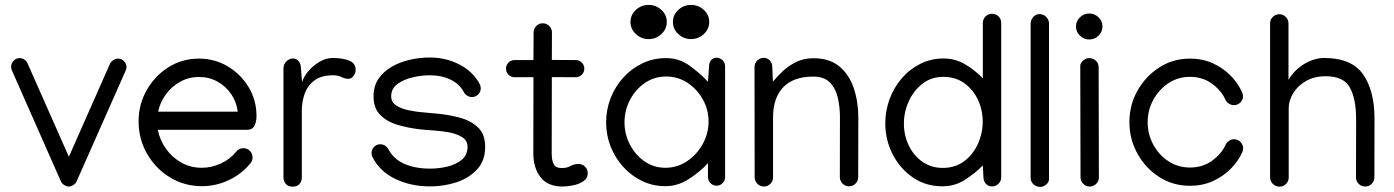

<svg xmlns="http://www.w3.org/2000/svg" viewBox="-20 -732 5555 765"><path d="M24.4 -466.3Q24.4 -480.5 34.4 -490.5Q44.4 -500.5 58.6 -500.5Q68.4 -500.5 77.4 -494.4Q86.4 -488.3 89.8 -479.5L254.4 -107.4L418 -477.5Q421.9 -485.8 431.2 -492.2Q440.4 -498.5 449.7 -498.5Q463.9 -498.5 473.9 -488.5Q483.9 -478.5 483.9 -464.4Q483.9 -457 480.5 -450.2L285.2 -9.3Q281.7 -1 272.5 5.1Q263.2 11.2 253.9 11.2Q244.6 11.2 235.6 5.1Q226.6 -1 222.7 -9.3L27.3 -451.7Q24.4 -457.5 24.4 -466.3Z M785.2 9.8Q714.4 9.8 657 -25.4Q599.6 -60.5 565.9 -119.4Q532.2 -178.2 532.2 -248.5Q532.2 -315.4 564.2 -372.3Q596.2 -429.2 650.9 -463.9Q705.6 -498.5 772.9 -498.5Q835 -498.5 887 -467.8Q939 -437 970.5 -385Q1002 -333 1002 -269.5Q1002 -247.1 993.9 -231Q985.8 -214.8 964.4 -214.8H608.9Q616.7 -174.3 640.9 -139.9Q665 -105.5 701.9 -84.5Q738.8 -63.5 784.2 -63.5Q822.8 -63.5 859.9 -80.6Q897 -97.7 920.9 -127.4Q931.6 -141.6 949.7 -141.6Q964.8 -141.6 975.6 -130.9Q986.3 -120.1 986.3 -105Q986.3 -91.8 977.5 -81.1Q942.4 -38.1 891.4 -14.2Q840.3 9.8 785.2 9.8ZM927.2 -287.1Q922.9 -325.2 901.4 -356.7Q879.9 -388.2 846.7 -406.7Q813.5 -425.3 773.4 -425.3Q731.9 -425.3 697.8 -406.2Q663.6 -387.2 640.9 -356Q618.2 -324.7 609.9 -287.1Z M1397 -453.6Q1397 -440.4 1388.2 -429.2Q1379.4 -418 1369.1 -418Q1354 -418 1340.6 -425Q1327.1 -432.1 1308.1 -432.1Q1260.3 -432.1 1232.9 -411.6Q1205.6 -391.1 1194.1 -359.1Q1182.6 -327.1 1182.6 -291.5V-25.4Q1182.6 -10.3 1173.6 0.7Q1164.6 11.7 1146 11.7Q1127.9 11.7 1118.7 0.7Q1109.4 -10.3 1109.4 -25.4V-458.5Q1109.4 -476.6 1121.3 -487.8Q1133.3 -499 1147 -499Q1161.1 -499 1170.2 -488Q1179.2 -477.1 1179.2 -458.5L1183.6 -404.8Q1190.4 -427.2 1209.2 -449.2Q1228 -471.2 1253.7 -486.1Q1279.3 -501 1305.7 -501Q1343.3 -501 1370.1 -491Q1397 -481 1397 -453.6Z M1691.9 -502.9Q1757.3 -502.9 1811.3 -474.6Q1865.2 -446.3 1891.1 -397.5Q1895.5 -389.6 1895.5 -380.4Q1895.5 -365.7 1885 -355.5Q1874.5 -345.2 1859.9 -345.2Q1851.1 -345.2 1841.8 -350.8Q1832.5 -356.4 1828.6 -364.3Q1811 -397.5 1775.1 -414.8Q1739.3 -432.1 1691.4 -432.1Q1661.1 -432.1 1625.5 -424.1Q1589.8 -416 1564.2 -397.7Q1538.6 -379.4 1538.6 -348.6Q1538.6 -324.7 1559.1 -311.5Q1579.6 -298.3 1610.1 -292.2Q1640.6 -286.1 1672.1 -283.7Q1703.6 -281.2 1726.1 -278.8Q1770.5 -274.4 1813.5 -262.7Q1856.4 -251 1884.8 -224.1Q1913.1 -197.3 1913.1 -146.5Q1913.1 -91.8 1880.9 -56.9Q1848.6 -22 1798.3 -5.6Q1748 10.7 1693.8 10.7Q1617.7 10.7 1555.7 -18.8Q1493.7 -48.3 1464.4 -105.5Q1460.4 -112.3 1460.4 -122.1Q1460.4 -136.7 1470.7 -147Q1481 -157.2 1495.6 -157.2Q1504.9 -157.2 1514.2 -151.6Q1523.4 -146 1527.3 -137.7Q1548.3 -97.7 1591.8 -78.9Q1635.3 -60.1 1693.8 -60.1Q1727.5 -60.1 1762 -68.1Q1796.4 -76.2 1819.6 -95.2Q1842.8 -114.3 1842.8 -146.5Q1842.8 -171.9 1821.8 -185.3Q1800.8 -198.7 1769 -204.6Q1737.3 -210.4 1704.8 -212.4Q1672.4 -214.4 1648.9 -217.3Q1607.4 -222.2 1565.7 -234.1Q1523.9 -246.1 1496.1 -272.9Q1468.3 -299.8 1468.3 -348.6Q1468.3 -389.6 1488.5 -418.7Q1508.8 -447.8 1541.7 -466.6Q1574.7 -485.4 1614.3 -494.1Q1653.8 -502.9 1691.9 -502.9Z M2106 -602.5Q2106 -617.7 2116.7 -628.4Q2127.4 -639.2 2142.6 -639.2Q2157.7 -639.2 2168.5 -628.4Q2179.2 -617.7 2179.2 -602.5L2178.7 -493.2L2273.9 -492.7Q2288.1 -492.7 2298.1 -482.7Q2308.1 -472.7 2308.1 -458.5Q2308.1 -444.3 2298.1 -434.3Q2288.1 -424.3 2273.9 -424.3L2178.7 -424.8L2178.2 -120.1Q2178.2 -94.2 2186 -78.4Q2193.8 -62.5 2217.8 -62.5Q2239.3 -62.5 2253.2 -70.6Q2267.1 -78.6 2285.2 -78.6Q2300.3 -78.6 2311 -67.9Q2321.8 -57.1 2321.8 -42Q2321.8 -21.5 2304.2 -9.8Q2286.6 2 2262.9 6.6Q2239.3 11.2 2220.7 11.2Q2163.1 11.2 2134 -25.6Q2105 -62.5 2105 -121.1L2105.5 -424.3H2030.3Q2016.1 -424.3 2006.1 -434.3Q1996.1 -444.3 1996.1 -458.5Q1996.1 -472.7 2006.1 -482.7Q2016.1 -492.7 2030.3 -492.7H2105.5Z M2733.3 -576.2Q2704.3 -576.2 2682.7 -596.2Q2661.2 -616.2 2661.2 -644.5Q2661.2 -672.9 2682.7 -692.6Q2704.3 -712.4 2733.3 -712.4Q2762.8 -712.4 2784.3 -692.6Q2805.8 -672.9 2805.8 -644.5Q2805.8 -616.2 2784.3 -596.2Q2762.8 -576.2 2733.3 -576.2ZM2564.2 -576.2Q2535.1 -576.2 2513.6 -596.2Q2492.1 -616.2 2492.1 -644.5Q2492.1 -672.9 2513.6 -692.6Q2535.1 -712.4 2564.2 -712.4Q2593.7 -712.4 2615.2 -692.6Q2636.7 -672.9 2636.7 -644.5Q2636.7 -616.2 2615.2 -596.2Q2593.7 -576.2 2564.2 -576.2ZM2633.8 -500.5Q2686 -500.5 2727.8 -470.2Q2769.5 -439.9 2800.8 -406.2L2805.2 -467.8Q2805.2 -481.9 2813 -491.9Q2820.8 -502 2835 -502Q2849.1 -502 2859.1 -491.9Q2869.1 -481.9 2869.1 -467.8V-26.4Q2869.1 -12.2 2859.1 -2.2Q2849.1 7.8 2835 7.8Q2820.8 7.8 2810.8 -2.2Q2800.8 -12.2 2800.8 -26.4V-82Q2768.6 -46.9 2724.4 -18.6Q2680.2 9.8 2631.3 9.8Q2581.1 9.8 2538.1 -11Q2495.1 -31.7 2462.9 -67.4Q2430.7 -103 2412.8 -148.7Q2395 -194.3 2395 -244.6Q2395 -294.4 2412.8 -340.6Q2430.7 -386.7 2463.1 -422.6Q2495.6 -458.5 2539.1 -479.5Q2582.5 -500.5 2633.8 -500.5ZM2803.2 -247.6Q2803.2 -294.9 2780.5 -335.7Q2757.8 -376.5 2719.5 -401.9Q2681.2 -427.2 2634.3 -427.2Q2586.9 -427.2 2549.3 -401.4Q2511.7 -375.5 2490 -333.7Q2468.3 -292 2468.3 -244.6Q2468.3 -197.8 2489.7 -156.2Q2511.2 -114.7 2548.1 -89.1Q2585 -63.5 2631.3 -63.5Q2678.2 -63.5 2717.3 -89.6Q2756.3 -115.7 2779.8 -158Q2803.2 -200.2 2803.2 -247.6Z M3022.9 -501.5Q3038.1 -501.5 3047.6 -490.7Q3057.1 -480 3057.1 -464.8L3059.6 -406.7Q3077.1 -428.2 3100.3 -449.7Q3123.5 -471.2 3153.6 -485.6Q3183.6 -500 3220.7 -500Q3285.6 -500 3325 -466.8Q3364.3 -433.6 3382.1 -379.6Q3399.9 -325.7 3399.9 -263.2L3399.4 -26.4Q3399.4 -11.2 3388.7 -0.5Q3377.9 10.3 3362.8 10.3Q3347.7 10.3 3336.9 -0.7Q3326.2 -11.7 3326.2 -26.9L3326.7 -263.2Q3326.7 -306.6 3317.9 -343.8Q3309.1 -380.9 3286.1 -403.8Q3263.2 -426.8 3220.7 -426.8Q3141.1 -426.8 3100.6 -384.3Q3060.1 -341.8 3060.1 -264.6V-25.4Q3060.1 -10.3 3049.3 0.5Q3038.6 11.2 3023.4 11.2Q3008.3 11.2 2997.6 0.2Q2986.8 -10.7 2986.8 -25.9L2986.3 -464.4Q2986.3 -480 2996.8 -490.7Q3007.3 -501.5 3022.9 -501.5Z M3734.9 10.3Q3668.5 10.3 3617.2 -24.9Q3565.9 -60.1 3536.6 -117.4Q3507.3 -174.8 3507.3 -240.7Q3507.3 -290.5 3524.4 -336.9Q3541.5 -383.3 3572.8 -419.7Q3604 -456.1 3646.5 -477.5Q3689 -499 3739.3 -499Q3787.1 -499 3826.7 -475.1Q3866.2 -451.2 3896 -419.9V-640.6Q3896 -655.8 3906.7 -666.5Q3917.5 -677.2 3932.6 -677.2Q3948.2 -677.2 3958.7 -666.5Q3969.2 -655.8 3969.2 -640.6V-25.9Q3969.2 -10.7 3958.5 0Q3947.8 10.7 3932.6 10.7Q3917.5 10.7 3908 0Q3898.4 -10.7 3898.4 -25.9L3896 -72.8Q3868.2 -44.4 3827.1 -17.1Q3786.1 10.3 3734.9 10.3ZM3736.3 -63Q3786.1 -63 3821.8 -89.8Q3857.4 -116.7 3876.5 -159.2Q3895.5 -201.7 3895.5 -247.6Q3895.5 -293.5 3876.7 -334Q3857.9 -374.5 3822.8 -400.1Q3787.6 -425.8 3738.3 -425.8Q3690.9 -425.8 3655.8 -398.7Q3620.6 -371.6 3601.1 -328.9Q3581.5 -286.1 3581.5 -239.3Q3581.5 -192.9 3600.8 -152.6Q3620.1 -112.3 3655 -87.6Q3689.9 -63 3736.3 -63Z M4120.6 -675.8Q4138.7 -675.8 4149.2 -663.8Q4159.7 -651.9 4159.7 -638.7V-18.6Q4159.7 -5.9 4148.2 3.4Q4136.7 12.7 4126 12.7Q4109.4 12.7 4097.9 2.4Q4086.4 -7.8 4086.4 -23.9V-637.7Q4086.4 -651.9 4096.7 -663.8Q4106.9 -675.8 4120.6 -675.8Z M4319.8 -574.7Q4298.8 -574.7 4283 -589.8Q4267.1 -605 4267.1 -626.5Q4267.1 -647.9 4283 -663.1Q4298.8 -678.2 4319.8 -678.2Q4341.3 -678.2 4356.9 -663.1Q4372.6 -647.9 4372.6 -626.5Q4372.6 -605 4356.9 -589.8Q4341.3 -574.7 4319.8 -574.7ZM4284.2 -468.8Q4284.2 -481.4 4295.9 -491Q4307.6 -500.5 4317.9 -500.5Q4335 -500.5 4346.2 -490.2Q4357.4 -480 4357.4 -463.4L4358.4 -25.4Q4358.4 -10.3 4347.7 0.5Q4336.9 11.2 4321.8 11.2Q4306.6 11.2 4295.9 0.2Q4285.2 -10.7 4285.2 -25.9Z M4480 -245.6Q4480 -313.5 4512.2 -370.8Q4544.4 -428.2 4599.1 -463.4Q4653.8 -498.5 4721.2 -498.5Q4771 -498.5 4812 -480Q4853 -461.4 4882.8 -431.2Q4912.6 -400.9 4928.7 -364.7Q4932.6 -356.9 4932.6 -349.1Q4932.6 -334 4921.9 -323.5Q4911.1 -313 4896 -313Q4886.2 -313 4876.5 -319.1Q4866.7 -325.2 4862.8 -334.5Q4846.2 -371.1 4809.1 -398.4Q4772 -425.8 4721.2 -425.8Q4673.8 -425.8 4635.7 -400.6Q4597.7 -375.5 4575.2 -334.2Q4552.7 -293 4552.7 -245.1Q4552.7 -197.3 4575 -156Q4597.2 -114.7 4635.5 -89.6Q4673.8 -64.5 4721.2 -64.5Q4772 -64.5 4809.3 -91.6Q4846.7 -118.7 4863.3 -155.3Q4867.2 -164.6 4877 -170.9Q4886.7 -177.2 4896.5 -177.2Q4911.6 -177.2 4922.4 -166.5Q4933.1 -155.8 4933.1 -140.6Q4933.1 -132.3 4929.7 -125.5Q4913.6 -89.8 4883.5 -59.3Q4853.5 -28.8 4812.3 -10.3Q4771 8.3 4721.2 8.3Q4653.3 8.3 4598.6 -26.9Q4543.9 -62 4512 -119.9Q4480 -177.7 4480 -245.6Z M5040.5 -638.7Q5040.5 -653.8 5051.3 -664.6Q5062 -675.3 5077.1 -675.3Q5092.3 -675.3 5103 -664.6Q5113.8 -653.8 5113.8 -638.7V-414.1Q5138.2 -454.6 5177.7 -477.8Q5217.3 -501 5256.3 -501Q5365.2 -501 5410.9 -435.8Q5456.5 -370.6 5456.5 -260.7V-256.3L5456.1 -25.9V-25.4Q5456.1 -10.3 5445.3 0.5Q5434.6 11.2 5419.4 11.2Q5404.3 11.2 5393.6 0.5Q5382.8 -10.3 5382.8 -25.4V-25.9L5383.3 -257.3Q5383.3 -337.4 5358.6 -382.8Q5334 -428.2 5262.2 -428.2Q5216.8 -428.2 5183.6 -409.2Q5150.4 -390.1 5132.6 -360.8Q5114.7 -331.5 5114.7 -301.3V-24.9Q5114.7 -9.8 5104 1Q5093.3 11.7 5078.1 11.7Q5062 11.7 5051.3 0.5Q5040.5 -10.7 5040.5 -24.9Z"/></svg>

Font: Manjari
Style: Regular
Weight: 400
Designer: Santhosh Thottingal <santhosh.thottingal@gmail.com>
Foundry: SMC
Version: Version 2.000